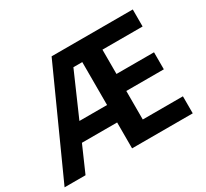

<svg xmlns="http://www.w3.org/2000/svg" viewBox="-143 -928 1226 1143"><g transform="rotate(-30 470.0 -357.0)"><path d="M274 -298H464V-593H403ZM881 0H464V-178H222L144 0H0L323 -714H881V-597H605V-430H863V-313H605V-117H881Z"/></g></svg>

Font: Noto Sans UI
Style: Bold
Weight: 700
Designer: Monotype Design Team
Foundry: Monotype Imaging Inc.
Version: Version 1.901